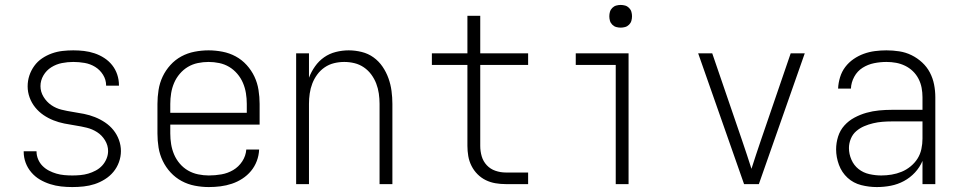

<svg xmlns="http://www.w3.org/2000/svg" viewBox="-20 -746 3890 778"><path d="M273 12Q250 12 227.5 9.5Q205 7 183 0Q161 -7 141.5 -18.5Q122 -30 107 -47.5Q92 -65 84 -86.5Q76 -108 76 -131V-133H128V-132Q128 -116 134.5 -100.5Q141 -85 152.5 -73.5Q164 -62 178.5 -54.5Q193 -47 208.5 -42.5Q224 -38 240.5 -36.5Q257 -35 273 -35Q289 -35 305.5 -36.5Q322 -38 337.5 -42.5Q353 -47 368 -55Q383 -63 394 -75Q405 -87 411.5 -102.5Q418 -118 418 -134Q418 -157 405.5 -177.5Q393 -198 373.5 -210.5Q354 -223 331.5 -228.5Q309 -234 286 -237.5Q263 -241 240.5 -245.5Q218 -250 196.5 -258.5Q175 -267 156 -280Q137 -293 122.5 -311Q108 -329 100 -351Q92 -373 92 -396Q92 -419 99 -440Q106 -461 119 -479Q132 -497 150.5 -509.5Q169 -522 190 -529.5Q211 -537 233 -539.5Q255 -542 277 -542Q299 -542 320.5 -539.5Q342 -537 363 -530Q384 -523 402.5 -511Q421 -499 434.5 -482Q448 -465 455 -444Q462 -423 462 -401V-399H410V-400Q410 -423 397.5 -443Q385 -463 365.5 -475Q346 -487 323 -491Q300 -495 277 -495Q254 -495 231 -490.5Q208 -486 188 -473.5Q168 -461 156 -440.5Q144 -420 144 -397Q144 -374 156.5 -353.5Q169 -333 188 -320Q207 -307 229.5 -301.5Q252 -296 275 -292.5Q298 -289 320.5 -284.5Q343 -280 364.5 -271.5Q386 -263 405.5 -250Q425 -237 439.5 -219Q454 -201 462 -179Q470 -157 470 -134Q470 -111 462 -89Q454 -67 439.5 -49.5Q425 -32 405 -19.5Q385 -7 363.5 0Q342 7 319 9.5Q296 12 273 12Z M826 12Q798 12 769.5 6.5Q741 1 716 -12.5Q691 -26 671.5 -47Q652 -68 639.5 -94Q627 -120 622.5 -148Q618 -176 618 -205V-325Q618 -353 622.5 -381.5Q627 -410 639 -435.5Q651 -461 670.5 -482.5Q690 -504 715 -517.5Q740 -531 768.5 -536.5Q797 -542 825 -542Q853 -542 881.5 -536.5Q910 -531 935 -517.5Q960 -504 979.5 -482.5Q999 -461 1011 -435.5Q1023 -410 1027.5 -381.5Q1032 -353 1032 -325V-241H670V-205Q670 -183 673.5 -161.5Q677 -140 685.5 -120Q694 -100 708.5 -83Q723 -66 742 -55Q761 -44 783 -39.5Q805 -35 826 -35Q852 -35 877.5 -39.5Q903 -44 925 -57Q947 -70 961.5 -92Q976 -114 978 -140H1030Q1029 -116 1020.5 -93.5Q1012 -71 997 -53Q982 -35 962 -22Q942 -9 919.5 -1.5Q897 6 873.5 9Q850 12 826 12ZM980 -289V-325Q980 -347 976.5 -368.5Q973 -390 964.5 -410Q956 -430 941.5 -447Q927 -464 908.5 -475Q890 -486 868.5 -490.5Q847 -495 825 -495Q803 -495 781.5 -490.5Q760 -486 741.5 -475Q723 -464 708.5 -447Q694 -430 685.5 -410Q677 -390 673.5 -368.5Q670 -347 670 -325V-289Z M1180 0V-530H1232V-431Q1241 -455 1256.5 -477Q1272 -499 1293.5 -514Q1315 -529 1341 -535.5Q1367 -542 1393 -542Q1419 -542 1445.5 -535.5Q1472 -529 1493.5 -513.5Q1515 -498 1530 -476Q1545 -454 1554 -429Q1563 -404 1566.5 -377.5Q1570 -351 1570 -325V0H1518V-325Q1518 -346 1515 -367Q1512 -388 1504.5 -407.5Q1497 -427 1484.5 -444Q1472 -461 1454.5 -473Q1437 -485 1416.5 -490Q1396 -495 1375 -495Q1354 -495 1333.5 -490Q1313 -485 1295.5 -473Q1278 -461 1265.5 -444Q1253 -427 1245.5 -407.5Q1238 -388 1235 -367Q1232 -346 1232 -325V0Z M2120 0H2029Q2008 0 1987.5 -3.5Q1967 -7 1948.5 -16Q1930 -25 1915 -40Q1900 -55 1890.5 -74Q1881 -93 1877.5 -113.5Q1874 -134 1874 -155V-483H1730V-530H1874V-682H1926V-530H2120V-483H1926V-155Q1926 -133 1932 -112.5Q1938 -92 1952.5 -76.5Q1967 -61 1987.5 -54Q2008 -47 2029 -47H2120Z M2475 0V-483H2313V-530H2527V0ZM2495 -634Q2486 -634 2477 -636.5Q2468 -639 2461 -646Q2454 -653 2451.5 -662Q2449 -671 2449 -680Q2449 -689 2451.5 -698Q2454 -707 2461 -714Q2468 -721 2477 -723.5Q2486 -726 2495 -726Q2504 -726 2513 -723.5Q2522 -721 2529 -714Q2536 -707 2538.5 -698Q2541 -689 2541 -680Q2541 -671 2538.5 -662Q2536 -653 2529 -646Q2522 -639 2513 -636.5Q2504 -634 2495 -634Z M2995 0 2809 -530H2866L2987 -177Q2997 -148 3006.5 -119Q3016 -90 3025 -62Q3034 -90 3043.5 -119Q3053 -148 3063 -177L3184 -530H3241L3055 0Z M3533 12Q3501 12 3469.5 4Q3438 -4 3414.5 -25.5Q3391 -47 3379.5 -78Q3368 -109 3368 -141Q3368 -167 3376 -192.5Q3384 -218 3401.5 -237.5Q3419 -257 3442.5 -269.5Q3466 -282 3491 -289Q3516 -296 3542 -298.5Q3568 -301 3594 -301H3718V-352Q3718 -371 3714.5 -390Q3711 -409 3702 -426.5Q3693 -444 3679 -457.5Q3665 -471 3647.5 -479.5Q3630 -488 3611 -491.5Q3592 -495 3572 -495Q3547 -495 3522 -490Q3497 -485 3475.5 -471.5Q3454 -458 3441.5 -435Q3429 -412 3428 -387H3376Q3377 -410 3384 -433Q3391 -456 3405 -474.5Q3419 -493 3438.5 -506.5Q3458 -520 3480 -528Q3502 -536 3525.5 -539Q3549 -542 3572 -542Q3598 -542 3624 -538Q3650 -534 3673.5 -522.5Q3697 -511 3716.5 -493Q3736 -475 3748 -452Q3760 -429 3765 -403.5Q3770 -378 3770 -352V0H3718V-94Q3707 -68 3687.5 -47Q3668 -26 3643 -12.5Q3618 1 3590 6.5Q3562 12 3533 12ZM3551 -35Q3572 -35 3593 -38.5Q3614 -42 3633.5 -50Q3653 -58 3670 -72Q3687 -86 3698 -103.5Q3709 -121 3713.5 -142Q3718 -163 3718 -184V-254H3594Q3575 -254 3556 -252.5Q3537 -251 3518 -246.5Q3499 -242 3481.5 -234.5Q3464 -227 3449.5 -214.5Q3435 -202 3427.5 -183.5Q3420 -165 3420 -146Q3420 -122 3430 -99Q3440 -76 3459 -61Q3478 -46 3502.5 -40.5Q3527 -35 3551 -35Z"/></svg>

Font: Lode Dark
Style: Regular
Weight: 400
Monospace: yes
Designer: Belleve Invis
Foundry: Belleve Invis
Version: Version 29.2.0; ttfautohint (v1.8.3)